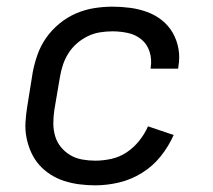

<svg xmlns="http://www.w3.org/2000/svg" viewBox="-20 -548 640 576"><path d="M266 8Q242 8 218.5 5Q195 2 173 -5Q151 -12 131.5 -24.5Q112 -37 97.5 -53.5Q83 -70 73.5 -91Q64 -112 59.5 -135Q55 -158 56.5 -182Q58 -206 62 -230L78 -330Q83 -357 92.5 -384Q102 -411 118.5 -434.5Q135 -458 158 -477Q181 -496 207.5 -507.5Q234 -519 262 -523.5Q290 -528 317 -528Q344 -528 370.5 -524.5Q397 -521 421.5 -512Q446 -503 466 -487Q486 -471 498.5 -449Q511 -427 515.5 -401Q520 -375 515 -348Q515 -346 515 -345Q515 -344 514 -342H432Q432 -343 432 -344Q432 -345 432 -345Q436 -369 429 -392Q422 -415 404.5 -429.5Q387 -444 364 -449Q341 -454 317 -454Q299 -454 280 -451Q261 -448 243.5 -439.5Q226 -431 211 -418Q196 -405 185.5 -388.5Q175 -372 169 -354Q163 -336 160 -318L143 -218Q140 -198 140 -178Q140 -158 145.5 -139.5Q151 -121 163 -106.5Q175 -92 191 -82.5Q207 -73 226.5 -69.5Q246 -66 266 -66Q290 -66 314.5 -71.5Q339 -77 360 -91Q381 -105 397.5 -125.5Q414 -146 424 -169L501 -143Q486 -109 462 -79Q438 -49 405.5 -29Q373 -9 337 -0.5Q301 8 266 8Z"/></svg>

Font: Zed Sans Extended
Style: Italic
Weight: 400
Width: 7
Italic angle: -9°
Designer: Belleve Invis
Foundry: Belleve Invis
Version: Version 1.0.0; ttfautohint (v1.8.4)